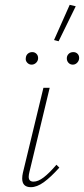

<svg xmlns="http://www.w3.org/2000/svg" viewBox="-20 -772 348 796"><path d="M72 -32Q72 -43 75 -56L160 -408H186L102 -59Q99 -47 99 -39Q99 -19 119 -19Q138 -19 161 -36.5Q184 -54 214 -89L226 -77Q190 -37 161.5 -16.5Q133 4 108 4Q72 4 72 -32ZM204 -606 269 -752 294 -746 223 -601ZM87 -532Q88 -543 95.5 -549.5Q103 -556 114 -556Q124 -556 131 -549Q138 -542 138 -531Q138 -520 130 -512Q122 -504 111 -504Q100 -504 92.5 -512.5Q85 -521 87 -532ZM257 -530Q257 -541 264.5 -548.5Q272 -556 284 -556Q295 -556 302 -548.5Q309 -541 308 -529Q307 -519 299.5 -511.5Q292 -504 282 -504Q271 -504 264 -511.5Q257 -519 257 -530Z"/></svg>

Font: Ysabeau Extralight
Style: Italic
Weight: 200
Italic angle: -12°
Designer: Christian Thalmann (Catharsis Fonts)
Version: Version 0.003